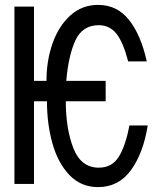

<svg xmlns="http://www.w3.org/2000/svg" viewBox="-20 -752 640 785"><path d="M172 -338H119V0H39V-725H119V-421.5H170Q170 -504 195 -575Q220 -646 267.8 -689Q315.5 -732 381 -732Q459 -732 507.8 -670.2Q556.5 -608.5 580 -501H504Q483.5 -580 455.8 -614.5Q428 -649 384 -649Q317.5 -649 288.8 -587.8Q260 -526.5 251 -421.5H412V-338H249Q249 -226 280 -146.2Q311 -66.5 384 -66.5Q438.5 -66.5 466.2 -112Q494 -157.5 509 -239H584Q566 -126 515.5 -56.5Q465 13 381 13Q311 13 264 -36.2Q217 -85.5 194.5 -165.2Q172 -245 172 -338Z"/></svg>

Font: JuliaMono Medium
Style: Regular
Weight: 500
Monospace: yes
Designer: cormullion
Foundry: corm
Version: Version 0.054; ttfautohint (v1.8.4)